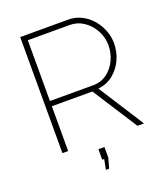

<svg xmlns="http://www.w3.org/2000/svg" viewBox="-158 -819 960 1104"><g transform="rotate(-20 322.5 -267.0)"><path d="M96 0V-710H388Q433 -710 470 -691.5Q507 -673 534 -641.5Q561 -610 576 -571.5Q591 -533 591 -493Q591 -439 569 -392Q547 -345 508 -314Q469 -283 417 -278L595 0H555L379 -274H131V0ZM131 -306H394Q444 -306 480.5 -333Q517 -360 537 -403Q557 -446 557 -493Q557 -541 534 -583.5Q511 -626 472.5 -652Q434 -678 387 -678H131ZM298 176 310 114H298V50H335V114L318 176Z"/></g></svg>

Font: Raleway Thin ExtraLight
Style: Regular
Weight: 250
Version: Version 4.026